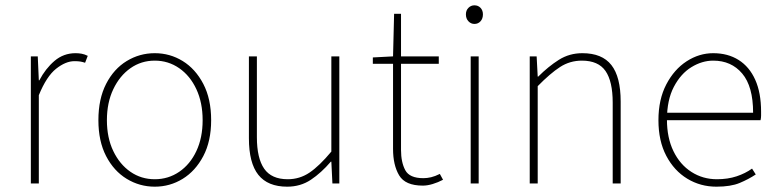

<svg xmlns="http://www.w3.org/2000/svg" viewBox="-20 -690 2920 722"><path d="M96 0V-478H122L126 -388H128Q151 -432 185 -461Q219 -490 264 -490Q276 -490 287 -488Q298 -486 310 -480L300 -454Q291 -457 282.5 -458.5Q274 -460 260 -460Q227 -460 191 -431.5Q155 -403 126 -332V0Z M562 12Q505 12 456.5 -17.5Q408 -47 379 -103Q350 -159 350 -238Q350 -318 379 -374.5Q408 -431 456.5 -460.5Q505 -490 562 -490Q619 -490 667 -460.5Q715 -431 744.5 -374.5Q774 -318 774 -238Q774 -159 744.5 -103Q715 -47 667 -17.5Q619 12 562 12ZM562 -16Q613 -16 654 -44Q695 -72 718.5 -122Q742 -172 742 -238Q742 -304 718.5 -354.5Q695 -405 654 -433.5Q613 -462 562 -462Q511 -462 470.5 -433.5Q430 -405 406 -354.5Q382 -304 382 -238Q382 -172 406 -122Q430 -72 470.5 -44Q511 -16 562 -16Z M1060 12Q987 12 951.5 -32.5Q916 -77 916 -170V-478H946V-174Q946 -95 973.5 -55.5Q1001 -16 1062 -16Q1107 -16 1144 -41Q1181 -66 1226 -120V-478H1256V0H1230L1226 -82H1224Q1188 -40 1149 -14Q1110 12 1060 12Z M1570 8Q1504 8 1481 -30.5Q1458 -69 1458 -130V-450H1382V-474L1458 -478L1462 -638H1488V-478H1630V-450H1488V-126Q1488 -80 1504 -50Q1520 -20 1572 -20Q1586 -20 1601 -23.5Q1616 -27 1634 -36L1646 -14Q1627 -4 1607 2Q1587 8 1570 8Z M1750 0V-478H1780V0ZM1764 -600Q1751 -600 1741.5 -610Q1732 -620 1732 -636Q1732 -651 1741.5 -660.5Q1751 -670 1764 -670Q1778 -670 1787 -660.5Q1796 -651 1796 -636Q1796 -620 1787 -610Q1778 -600 1764 -600Z M1972 0V-478H1998L2002 -402H2004Q2042 -440 2081.5 -465Q2121 -490 2170 -490Q2244 -490 2279 -445.5Q2314 -401 2314 -308V0H2284V-304Q2284 -384 2257 -423Q2230 -462 2168 -462Q2123 -462 2086 -438Q2049 -414 2002 -366V0Z M2674 12Q2614 12 2564.5 -18Q2515 -48 2485.5 -104Q2456 -160 2456 -238Q2456 -316 2485.5 -372.5Q2515 -429 2562 -459.5Q2609 -490 2662 -490Q2717 -490 2757.5 -464.5Q2798 -439 2820 -390Q2842 -341 2842 -270Q2842 -263 2842 -255Q2842 -247 2840 -238H2472V-266H2812Q2812 -365 2771 -413.5Q2730 -462 2662 -462Q2620 -462 2580 -437.5Q2540 -413 2514 -363.5Q2488 -314 2488 -240Q2488 -172 2512.5 -121.5Q2537 -71 2580 -43.5Q2623 -16 2676 -16Q2717 -16 2750 -27Q2783 -38 2808 -56L2822 -34Q2795 -16 2761.5 -2Q2728 12 2674 12Z"/></svg>

Font: Source Sans 3
Style: Regular
Weight: 200
Designer: Paul D. Hunt
Foundry: Adobe
Version: Version 3.046;hotconv 1.0.118;makeotfexe 2.5.65603